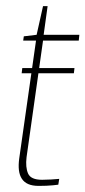

<svg xmlns="http://www.w3.org/2000/svg" viewBox="-20 -609 280 629"><path d="M107 0Q86 0 72.5 -6Q59 -12 51.5 -23.5Q44 -35 42 -51.5Q40 -68 43 -90L98 -476H56L58 -490L100 -495L121 -589H136L123 -495H240L238 -476H121L67 -94Q63 -61 72 -40.5Q81 -20 118 -20Q132 -20 148 -21Q164 -22 174 -23L171 -4Q164 -3 154 -2Q144 -1 132 -0.5Q120 0 107 0ZM51 -369 53 -386H224L222 -369Z"/></svg>

Font: Alumni Sans Thin
Style: Italic
Weight: 100
Italic angle: -8°
Designer: Robert E. Leuschke
Foundry: Robert E. Leuschke
Version: Version 1.016